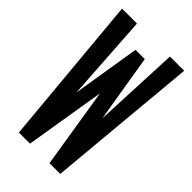

<svg xmlns="http://www.w3.org/2000/svg" viewBox="-197 -684 745 745"><g transform="rotate(45 175.0 -311.5)"><path d="M64 0 7 -623H89L112 -268L157 -547H208L254 -268L270 -623H348L291 0H232L179 -330L125 0Z"/></g></svg>

Font: Inconsolata ExtraCondensed ExtraBold
Style: Regular
Weight: 800
Width: 2
Monospace: yes
Designer: Raph Levien, Cyreal, Brenton Simpson
Foundry: Raph Levien, Cyreal, Google
Version: Version 3.001; ttfautohint (v1.8.2.53-6de2)